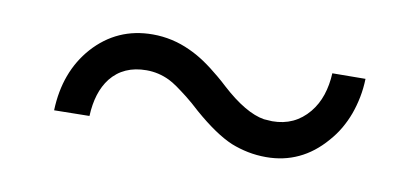

<svg xmlns="http://www.w3.org/2000/svg" viewBox="-34 -465 747 343"><g transform="rotate(10 340.0 -293.5)"><path d="M609.4 -372.1Q608.9 -354.5 605.7 -338.4Q602.5 -322.3 597.2 -307.6Q591.8 -293 584 -279.5Q576.2 -266.1 565.4 -253.9Q543.5 -228.5 516.8 -216.1Q490.2 -203.6 458.5 -203.6Q441.4 -203.6 425.5 -206.8Q409.7 -210 395 -215.8Q364.7 -228.5 324.2 -263.7Q310.5 -276.4 299.3 -285.2Q288.1 -293.9 279.1 -300.3Q270 -306.6 263.7 -309.6Q243.7 -319.3 221.7 -319.3Q180.2 -319.3 157.2 -290.5Q147 -277.3 141.6 -260Q136.2 -242.7 135.3 -221.2L71.3 -220.2Q73.7 -290.5 114.3 -336.4Q157.2 -384.3 221.7 -384.3Q257.3 -384.3 290 -369.1Q296.4 -366.2 303.5 -362.3Q310.5 -358.4 317.9 -353.5Q325.2 -348.6 332.8 -342.8Q340.3 -336.9 348.6 -330.1Q356.9 -323.2 365.2 -315.4Q409.7 -274.9 443.4 -269.5H443.8L458 -268.6H458.5Q499 -268.6 524.4 -299.3Q536.1 -313.5 542.2 -331.8Q548.3 -350.1 549.3 -371.6Z"/></g></svg>

Font: Vazir Light UI
Style: Light-UI
Weight: 300
Designer: Saber Rastikerdar
Foundry: Saber Rastikerdar
Version: Version 30.0.0